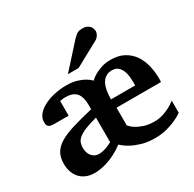

<svg xmlns="http://www.w3.org/2000/svg" viewBox="-161 -904 1093 1083"><g transform="rotate(-30 385.5 -363.0)"><path d="M602.1 -327.1Q602.1 -342.3 600.3 -362.5Q598.6 -382.8 591.3 -401.4Q584 -419.9 569.6 -432.9Q555.2 -445.8 529.8 -445.8Q508.8 -445.8 494.4 -437.7Q480 -429.7 470.5 -417Q460.9 -404.3 455.8 -388.4Q450.7 -372.6 448.2 -356.9Q445.8 -341.3 445.3 -327.9Q444.8 -314.5 444.8 -306.2H602.1ZM319.8 -259.8Q272 -247.1 242.4 -234.9Q212.9 -222.7 196.8 -209.2Q180.7 -195.8 175.3 -180.9Q169.9 -166 169.9 -147.9Q169.9 -132.8 174.1 -119.4Q178.2 -106 186.3 -95.7Q194.3 -85.4 206.3 -79.3Q218.3 -73.2 233.9 -73.2Q248.5 -73.2 263.7 -77.1Q278.8 -81.1 291.5 -86.4Q306.2 -92.3 319.8 -100.1ZM738.8 -270Q738.8 -267.6 738.5 -263.9Q738.3 -260.3 738.3 -257.3Q737.8 -253.4 737.8 -250H448.2V-134.8Q462.4 -117.7 483.4 -105Q501.5 -93.8 529.3 -84.5Q557.1 -75.2 596.2 -75.2Q625.5 -75.2 651.4 -83.5Q677.2 -91.8 696.3 -102.1Q718.8 -113.8 737.8 -128.9V-49.8Q714.8 -33.7 686 -21Q661.1 -9.8 627.2 -1Q593.3 7.8 551.8 7.8Q502.9 7.8 465.8 -3.4Q428.7 -14.6 403.8 -28.3Q374 -44.4 353 -64.9Q326.2 -44.4 294.9 -28.3Q281.7 -21.5 266.1 -15.1Q250.5 -8.8 233.2 -3.7Q215.8 1.5 197.5 4.6Q179.2 7.8 160.2 7.8Q126.5 7.8 102.1 -3.2Q77.6 -14.2 62.3 -32.5Q46.9 -50.8 39.6 -74.5Q32.2 -98.1 32.2 -123Q32.2 -164.1 47.6 -191.9Q63 -219.7 96.9 -240.7Q130.9 -261.7 185.8 -278.6Q240.7 -295.4 319.8 -314V-341.8Q319.8 -395.5 297.6 -420.7Q275.4 -445.8 227.1 -445.8Q222.2 -445.8 216.3 -445.3Q210.4 -444.8 205.1 -443.8Q198.7 -442.9 191.9 -441.9V-346.2H102.1Q87.4 -346.2 77.9 -347.9Q68.4 -349.6 63 -354Q57.6 -358.4 55.4 -365.7Q53.2 -373 53.2 -383.8Q53.2 -411.6 72.3 -433.3Q91.3 -455.1 121.8 -470.2Q152.3 -485.4 189.9 -493.2Q227.5 -501 264.2 -501Q303.7 -501 331.8 -492.4Q359.9 -483.9 377.9 -473.6Q398.9 -461.4 413.1 -446.8Q428.2 -461.4 449.2 -473.6Q467.3 -483.9 493.2 -492.4Q519 -501 553.2 -501Q604 -501 639.4 -481.7Q674.8 -462.4 696.8 -430.4Q718.8 -398.4 728.8 -356.7Q738.8 -314.9 738.8 -270ZM563 -681.2Q563 -676.3 560.8 -670.2Q558.6 -664.1 555.2 -658.2Q551.8 -652.3 546.9 -647.2Q542 -642.1 537.1 -639.2L375 -550.8H305.2L441.9 -702.1Q450.7 -711.4 457.8 -717.5Q464.8 -723.6 471.9 -727.3Q479 -731 486.8 -732.4Q494.6 -733.9 504.9 -733.9Q521 -733.9 532 -729Q543 -724.1 550 -716.6Q557.1 -709 560.1 -699.5Q563 -689.9 563 -681.2Z"/></g></svg>

Font: Charis SIL Afr
Style: Bold
Weight: 700
Foundry: SIL International
Version: Version 5.000